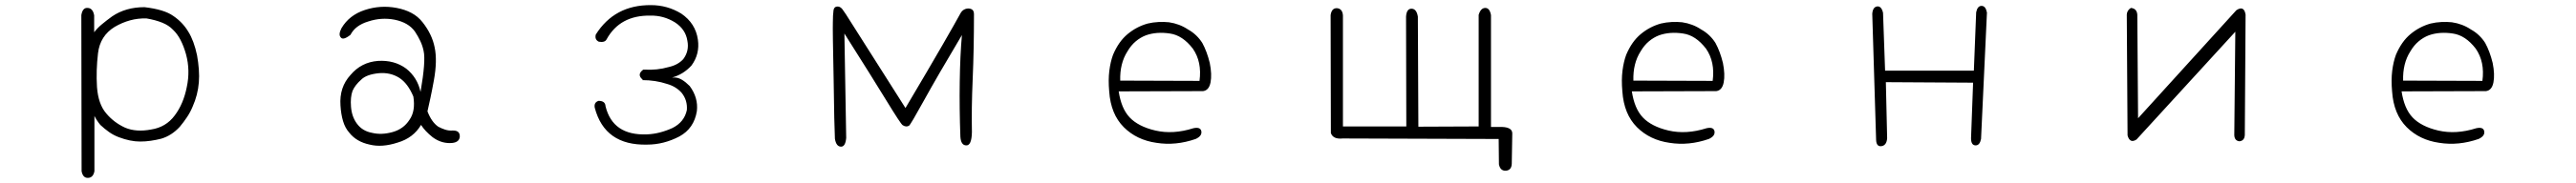

<svg xmlns="http://www.w3.org/2000/svg" viewBox="-20 -566 10040 715"><path d="M347 -440Q359 -456 377 -471Q395 -486 417 -502Q470 -538 543 -538Q620 -529 655 -504Q692 -479 714 -442Q736 -407 748 -350Q753 -322 755 -295Q757 -268 755 -244Q751 -195 731 -150Q722 -128 709 -108.5Q696 -89 681 -71Q649 -36 608 -24Q588 -19 567.5 -16Q547 -13 526 -13Q488 -13 443 -30Q422 -38 404.5 -50.5Q387 -63 371 -78Q357 -95 348 -113V103Q343 129 322 129Q303 129 298 103L297 -507Q302 -537 322 -535Q342 -534 347 -506ZM551 -494Q518 -495 487 -486.5Q456 -478 427 -461Q370 -426 362 -358Q358 -324 357 -291.5Q356 -259 358 -226Q363 -159 394 -123Q409 -105 427.5 -91Q446 -77 468 -67Q511 -49 569 -60Q627 -69 661 -115Q695 -160 708 -226Q722 -291 705 -354Q696 -386 683.5 -410Q671 -434 654 -450Q638 -467 612 -477.5Q586 -488 551 -494Z M1311 -456Q1341 -507 1402 -527Q1463 -547 1526 -535Q1558 -529 1583.5 -515.5Q1609 -502 1627 -479Q1664 -432 1674 -381Q1685 -329 1671 -252Q1664 -213 1657.5 -183Q1651 -153 1646 -131Q1662 -89 1688 -71Q1701 -64 1715 -59.5Q1729 -55 1744 -56Q1773 -57 1772 -32Q1770 -7 1733 -7Q1697 -7 1666 -30Q1636 -54 1621 -78Q1591 -27 1530 -9Q1469 11 1421 -1Q1369 -12 1341 -48Q1325 -66 1317 -93Q1309 -120 1307 -154Q1302 -225 1346 -273Q1388 -323 1453 -328Q1485 -330 1512.5 -322.5Q1540 -315 1563 -298Q1607 -263 1619 -207Q1640 -328 1631 -367Q1627 -387 1618 -406Q1609 -425 1597 -443Q1572 -478 1518 -489Q1466 -499 1415 -482Q1365 -467 1346 -430Q1317 -407 1308 -420Q1298 -431 1311 -456ZM1591 -189Q1580 -215 1566.5 -233Q1553 -251 1536 -262Q1501 -284 1456 -280Q1408 -275 1388 -255Q1364 -234 1354 -211Q1345 -186 1348 -149Q1351 -110 1371 -83Q1392 -54 1430 -47Q1467 -38 1510 -50Q1553 -62 1576 -98Q1600 -132 1591 -189Z M2517 -546Q2581 -546 2635 -513Q2691 -475 2700 -411Q2708 -355 2675 -310Q2643 -275 2599 -263H2612Q2636 -262 2668 -230Q2702 -184 2696 -132Q2685 -64 2628 -33Q2567 -1 2502 -1Q2337 3 2298 -145Q2294 -166 2313 -172Q2339 -172 2340 -151Q2368 -36 2501 -41Q2527 -42 2552 -48.5Q2577 -55 2601 -66Q2647 -89 2657 -136Q2660 -174 2637 -203Q2615 -228 2580 -238Q2535 -253 2483 -253V-254H2486Q2460 -274 2487 -294H2491Q2541 -291 2586 -304Q2622 -312 2643 -335Q2667 -367 2659 -407Q2652 -452 2610 -479Q2566 -506 2515 -505Q2396 -507 2344 -412Q2337 -399 2314 -403Q2297 -411 2302 -431Q2375 -547 2517 -546Z M3768 -50Q3767 4 3745 2Q3725 1 3723 -32Q3719 -142 3720.5 -246Q3722 -350 3729 -429Q3632 -266 3580.5 -172.5Q3529 -79 3523 -75Q3512 -68 3498 -77Q3491 -81 3434.5 -173.5Q3378 -266 3271 -435L3278 -27Q3275 7 3258 7Q3239 7 3234 -24Q3233 -47 3231.5 -105.5Q3230 -164 3229 -258Q3225 -447 3226 -478Q3226 -507 3228.5 -525Q3231 -543 3249 -540Q3257 -538 3263.5 -529.5Q3270 -521 3277 -510L3509 -144Q3602 -301 3653.5 -390.5Q3705 -480 3724 -515Q3731 -527 3743 -531Q3755 -535 3765.5 -530.5Q3776 -526 3776 -511Q3776 -373 3771 -257.5Q3766 -142 3768 -50Z M4340 -209Q4345 -176 4355.5 -150.5Q4366 -125 4383 -107Q4399 -90 4424 -77Q4449 -64 4483 -56Q4552 -40 4631 -65Q4658 -71 4662 -54Q4666 -35 4640 -23Q4562 4 4487 -8Q4410 -19 4360 -69Q4309 -120 4303 -209Q4299 -254 4303.5 -289.5Q4308 -325 4318 -352Q4329 -378 4343 -398Q4357 -418 4375 -433Q4410 -462 4453 -474Q4474 -479 4495.5 -480Q4517 -481 4536 -479Q4577 -473 4610 -451Q4628 -441 4642 -427.5Q4656 -414 4666 -398Q4684 -365 4695 -320Q4704 -275 4698 -244Q4692 -213 4669 -210ZM4655 -250Q4665 -324 4629 -376Q4589 -428 4540 -435Q4488 -443 4446 -428Q4425 -420 4406.5 -404.5Q4388 -389 4374 -365Q4344 -318 4346 -251Z M5166 -507Q5170 -535 5191 -534Q5212 -532 5214 -506V-72H5461L5460 -501Q5462 -532 5481 -532Q5501 -532 5506 -501L5508 -71L5743 -72V-508Q5751 -535 5769 -535Q5786 -535 5791 -507V-70H5821Q5874 -72 5874 -45L5872 74Q5871 99 5849 101Q5827 102 5822 76L5821 -23L5213 -25Q5176 -21 5167 -46Z M6340 -209Q6345 -176 6355.5 -150.5Q6366 -125 6383 -107Q6399 -90 6424 -77Q6449 -64 6483 -56Q6552 -40 6631 -65Q6658 -71 6662 -54Q6666 -35 6640 -23Q6562 4 6487 -8Q6410 -19 6360 -69Q6309 -120 6303 -209Q6299 -254 6303.5 -289.5Q6308 -325 6318 -352Q6329 -378 6343 -398Q6357 -418 6375 -433Q6410 -462 6453 -474Q6474 -479 6495.5 -480Q6517 -481 6536 -479Q6577 -473 6610 -451Q6628 -441 6642 -427.5Q6656 -414 6666 -398Q6684 -365 6695 -320Q6704 -275 6698 -244Q6692 -213 6669 -210ZM6655 -250Q6665 -324 6629 -376Q6589 -428 6540 -435Q6488 -443 6446 -428Q6425 -420 6406.5 -404.5Q6388 -389 6374 -365Q6344 -318 6346 -251Z M7701 -23Q7696 2 7680 2Q7662 2 7662 -26L7670 -243L7330 -245L7335 -26Q7333 2 7313 5Q7293 8 7292 -20L7277 -512Q7279 -539 7297 -541Q7313 -542 7319 -516L7327 -290H7673L7682 -518Q7687 -543 7703 -543Q7719 -543 7724 -517Z M8285 -535Q8308 -533 8310 -509L8313 -104L8696 -526Q8726 -546 8732 -509L8729 -39Q8728 -16 8708 -14Q8689 -16 8688 -38L8692 -442L8307 -21Q8281 -4 8272 -37L8269 -509Q8270 -526 8285 -535Z M9340 -209Q9345 -176 9355.5 -150.5Q9366 -125 9383 -107Q9399 -90 9424 -77Q9449 -64 9483 -56Q9552 -40 9631 -65Q9658 -71 9662 -54Q9666 -35 9640 -23Q9562 4 9487 -8Q9410 -19 9360 -69Q9309 -120 9303 -209Q9299 -254 9303.5 -289.5Q9308 -325 9318 -352Q9329 -378 9343 -398Q9357 -418 9375 -433Q9410 -462 9453 -474Q9474 -479 9495.5 -480Q9517 -481 9536 -479Q9577 -473 9610 -451Q9628 -441 9642 -427.5Q9656 -414 9666 -398Q9684 -365 9695 -320Q9704 -275 9698 -244Q9692 -213 9669 -210ZM9655 -250Q9665 -324 9629 -376Q9589 -428 9540 -435Q9488 -443 9446 -428Q9425 -420 9406.5 -404.5Q9388 -389 9374 -365Q9344 -318 9346 -251Z"/></svg>

Font: Yomogi
Style: Regular
Weight: 400
Designer: satsuyako
Foundry: satsuyako
Version: Version 3.100